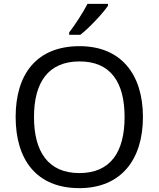

<svg xmlns="http://www.w3.org/2000/svg" viewBox="-20 -964 821 994"><path d="M539 -934V-944H433C410 -899 367 -833 338 -796V-784H396C443 -820 514 -897 539 -934ZM720 -358C720 -580 606 -725 392 -725C168 -725 61 -578 61 -359C61 -138 168 10 391 10C606 10 720 -137 720 -358ZM156 -358C156 -538 230 -646 392 -646C553 -646 625 -538 625 -358C625 -178 553 -68 391 -68C230 -68 156 -178 156 -358Z"/></svg>

Font: Noto Sans Bengali
Style: Regular
Weight: 400
Designer: Jelle Bosma - Monotype Design Team
Foundry: Monotype Imaging Inc.
Version: Version 2.003